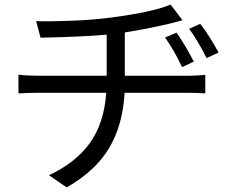

<svg xmlns="http://www.w3.org/2000/svg" viewBox="-20 -775 1040 848"><path d="M531.2 -440.4H807.6Q843.8 -440.4 886.7 -444.3V-362.3Q853.5 -365.2 808.6 -365.2H530.3Q522.5 -222.7 461.9 -121.1Q401.4 -19.5 274.4 52.7L196.3 -1Q316.4 -57.6 378.4 -145.5Q440.4 -233.4 449.2 -365.2H151.4Q97.7 -365.2 61.5 -362.3V-445.3Q98.6 -440.4 150.4 -440.4H451.2V-622.1Q363.3 -613.3 159.2 -608.4L139.6 -681.6Q201.2 -679.7 299.8 -683.6Q398.4 -687.5 475.6 -698.2Q659.2 -722.7 733.4 -754.9L786.1 -685.5L730.5 -670.9Q621.1 -645.5 531.2 -631.8ZM835.9 -502.9 784.2 -478.5Q748 -554.7 709 -609.4L759.8 -630.9Q798.8 -575.2 835.9 -502.9ZM815.4 -647.5 864.3 -669.9Q905.3 -617.2 945.3 -543L892.6 -518.6Q849.6 -602.5 815.4 -647.5Z"/></svg>

Font: GenYoGothic TW TTF Regular
Style: Regular
Weight: 400
Version: Version 1.300